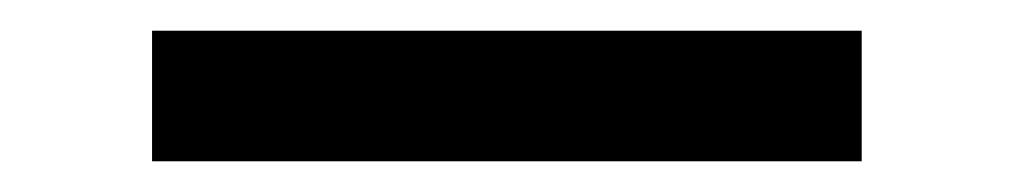

<svg xmlns="http://www.w3.org/2000/svg" viewBox="-20 -20 660 125"><path d="M79 0H541V85H79Z"/></svg>

Font: BLUETTI 2.0 Normal
Style: Normal
Weight: 400
Designer: Stijn de Vries
Foundry: tokotype
Version: Version 2.005;October 31, 2023;FontCreator 14.0.0.2814 64-bi